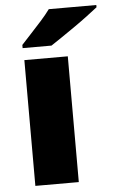

<svg xmlns="http://www.w3.org/2000/svg" viewBox="-54 -804 511 841"><g transform="rotate(-5 201.0 -383.0)"><path d="M258 0H67V-553H258ZM402 -756Q384 -742 357 -721.5Q330 -701 299 -679.5Q268 -658 239.5 -638.5Q211 -619 191 -606H64V-620Q81 -639 105 -664.5Q129 -690 153 -717Q177 -744 193 -766H402Z"/></g></svg>

Font: Noto Sans Hebrew Black
Style: Regular
Weight: 900
Designer: Monotype Design Team
Foundry: Monotype Imaging Inc.
Version: Version 2.003